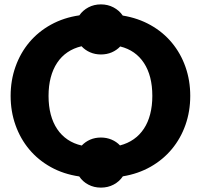

<svg xmlns="http://www.w3.org/2000/svg" viewBox="-20 -802 916 876"><path d="M540.5 2.5Q524.5 26.5 498.5 40.2Q472.5 54 440.5 54Q408.5 54 382.8 40.2Q357 26.5 341.5 3Q270 -7.5 212.2 -39.5Q154.5 -71.5 113.8 -120Q73 -168.5 50.8 -231Q28.5 -293.5 28.5 -364.5Q28.5 -435.5 50.8 -498Q73 -560.5 113.8 -609Q154.5 -657.5 212.5 -689.5Q270.5 -721.5 342 -732Q358 -755 383.5 -768.5Q409 -782 440.5 -782Q472 -782 498 -768.2Q524 -754.5 540 -731Q610 -719.5 667 -687.5Q724 -655.5 764.2 -607Q804.5 -558.5 826.2 -496.8Q848 -435 848 -364.5Q848 -294 826.2 -232.2Q804.5 -170.5 764.2 -122Q724 -73.5 667.2 -41.2Q610.5 -9 540.5 2.5ZM527.5 -138.5Q562.5 -147.5 590 -166.8Q617.5 -186 636.5 -214.8Q655.5 -243.5 665.2 -281.2Q675 -319 675 -364.5Q675 -456 637 -514.2Q599 -572.5 528.5 -590Q512.5 -573 490 -563.2Q467.5 -553.5 440.5 -553.5Q413.5 -553.5 390.8 -563.5Q368 -573.5 352 -591Q316 -582.5 288 -563.5Q260 -544.5 240.8 -515.5Q221.5 -486.5 211.5 -448.5Q201.5 -410.5 201.5 -364.5Q201.5 -318 211.5 -280Q221.5 -242 241 -213Q260.5 -184 288.8 -165Q317 -146 353 -138Q369 -155 391.2 -164.8Q413.5 -174.5 440.5 -174.5Q466.5 -174.5 489 -165Q511.5 -155.5 527.5 -138.5Z"/></svg>

Font: Lato
Style: Regular
Weight: 900
Designer: Lukasz Dziedzic with Adam Twardoch and Botio Nikoltchev
Foundry: tyPoland Lukasz Dziedzic
Version: Version 2.010; 2014-09-01; http://www.latofonts.com/; ttfaut